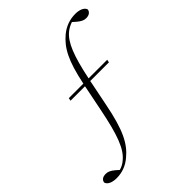

<svg xmlns="http://www.w3.org/2000/svg" viewBox="-274 -786 1008 1008"><g transform="rotate(-45 230.0 -282.0)"><path d="M2 100C42 100 79 87 112 59C170 11 204 -55 235 -213L263 -352L264 -359H403L406 -375H268C297 -515 325 -585 369 -621C381 -631 397 -640 415 -646L432 -631C451 -615 465 -607 482 -607C504 -607 517 -616 521 -633C516 -654 488 -664 458 -664C417 -664 380 -651 347 -624C292 -578 258 -517 229 -375H121L118 -359H225C225 -357 224 -354 224 -352L196 -213C165 -57 137 18 90 56C78 67 62 76 44 81L27 66C8 50 -6 43 -23 43C-45 43 -58 52 -61 69C-56 90 -29 100 2 100Z"/></g></svg>

Font: Source Serif 4 Display Light
Style: Italic
Weight: 300
Italic angle: -12°
Designer: Frank Grießhammer
Foundry: Adobe Systems Incorporated
Version: Version 4.004;hotconv 1.0.117;makeotfexe 2.5.65602